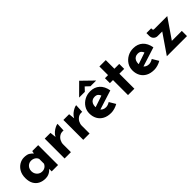

<svg xmlns="http://www.w3.org/2000/svg" viewBox="225 -1834 2985 2985"><g transform="rotate(-45 1718.0 -341.0)"><path d="M256 12Q195 12 145.5 -12.5Q96 -37 67 -88Q38 -139 38 -218Q38 -292 68 -346Q98 -400 147 -429.5Q196 -459 251 -459Q316 -459 349.5 -437.5Q383 -416 405 -390L399 -373L412 -437H542V0H402V-95L413 -65Q411 -65 401 -53.5Q391 -42 371.5 -26.5Q352 -11 323.5 0.5Q295 12 256 12ZM296 -102Q321 -102 341 -109.5Q361 -117 376 -131.5Q391 -146 402 -168V-275Q394 -297 378 -312.5Q362 -328 340 -336.5Q318 -345 291 -345Q261 -345 235.5 -329.5Q210 -314 195 -287Q180 -260 180 -225Q180 -190 196 -162Q212 -134 238.5 -118Q265 -102 296 -102Z M812 -437 825 -317 822 -335Q841 -374 874 -401.5Q907 -429 939.5 -444Q972 -459 989 -459L982 -319Q933 -325 898 -303Q863 -281 844 -245Q825 -209 825 -171V0H686V-437Z M1222 -437 1235 -317 1232 -335Q1251 -374 1284 -401.5Q1317 -429 1349.5 -444Q1382 -459 1399 -459L1392 -319Q1343 -325 1308 -303Q1273 -281 1254 -245Q1235 -209 1235 -171V0H1096V-437Z M1701 12Q1621 12 1565.5 -18Q1510 -48 1481 -101Q1452 -154 1452 -223Q1452 -289 1486 -342Q1520 -395 1577 -426.5Q1634 -458 1704 -458Q1798 -458 1858.5 -403.5Q1919 -349 1937 -246L1597 -138L1566 -214L1812 -297L1783 -284Q1775 -310 1754.5 -329.5Q1734 -349 1693 -349Q1662 -349 1638.5 -334.5Q1615 -320 1602.5 -293.5Q1590 -267 1590 -231Q1590 -190 1605 -162.5Q1620 -135 1646 -121Q1672 -107 1704 -107Q1727 -107 1748.5 -115Q1770 -123 1791 -136L1853 -32Q1818 -12 1777.5 0Q1737 12 1701 12ZM1764 -510 1686 -584 1720 -594 1641 -510H1515L1700 -694H1701L1890 -510Z M2080 -629H2220V-439H2326V-330H2220V0H2080V-330H2012V-439H2080Z M2648 12Q2568 12 2512.5 -18Q2457 -48 2428 -101Q2399 -154 2399 -223Q2399 -289 2433 -342Q2467 -395 2524 -426.5Q2581 -458 2651 -458Q2745 -458 2805.5 -403.5Q2866 -349 2884 -246L2544 -138L2513 -214L2759 -297L2730 -284Q2722 -310 2701.5 -329.5Q2681 -349 2640 -349Q2609 -349 2585.5 -334.5Q2562 -320 2549.5 -293.5Q2537 -267 2537 -231Q2537 -190 2552 -162.5Q2567 -135 2593 -121Q2619 -107 2651 -107Q2674 -107 2695.5 -115Q2717 -123 2738 -136L2800 -32Q2765 -12 2724.5 0Q2684 12 2648 12Z M3054 -323Q3018 -323 2991 -349Q2964 -375 2964 -419V-479H3069V-465Q3069 -444 3076.5 -440.5Q3084 -437 3103 -437H3380L3138 -85L3112 -114H3377V0H2934L3183 -363L3204 -323Z"/></g></svg>

Font: Josefin Sans Thin
Style: Bold
Weight: 700
Version: Version 2.000